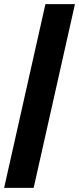

<svg xmlns="http://www.w3.org/2000/svg" viewBox="-20 -790 383 930"><path d="M0 120 200 -770H343L143 120Z"/></svg>

Font: Radio Canada Big
Style: Regular
Weight: 400
Designer: Étienne Aubert Bonn
Foundry: Coppers and Brasses
Version: Version 1.001